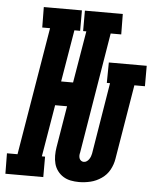

<svg xmlns="http://www.w3.org/2000/svg" viewBox="-102 -780 677 833"><g transform="rotate(5 236.5 -363.5)"><path d="M273 8Q254 8 236.5 4.5Q219 1 204.5 -8Q190 -17 179.5 -31Q169 -45 164.5 -62Q160 -79 160 -97.5Q160 -116 163 -134L193 -315H141L103 -89H117V0H-48L-49 -89H-3L90 -646H56L55 -735H221V-646H196L158 -420H210L248 -646H234V-735H399L400 -646H354L267 -120Q265 -113 265 -106.5Q265 -100 267 -94.5Q269 -89 274 -85Q279 -81 286 -81Q293 -81 299 -85Q305 -89 309 -95Q313 -101 315.5 -107.5Q318 -114 319 -120L370 -431H356L357 -520H522V-431H476L422 -106Q418 -81 405.5 -58Q393 -35 370.5 -19.5Q348 -4 323 2Q298 8 273 8Z"/></g></svg>

Font: Iosevka Curly Slab Extrabold
Style: Italic
Weight: 800
Italic angle: -9°
Monospace: yes
Designer: Belleve Invis
Foundry: Belleve Invis
Version: Version 22.1.2; ttfautohint (v1.8.4)